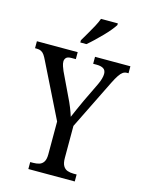

<svg xmlns="http://www.w3.org/2000/svg" viewBox="-140 -1011 821 1091"><g transform="rotate(15 271.0 -465.5)"><path d="M137 0V-41H154Q174 -41 190 -46Q206 -51 215.5 -66Q225 -81 225 -110V-303L68 -620Q59 -639 51 -650.5Q43 -662 32.5 -667.5Q22 -673 7 -673H-4V-714H236V-673H211Q187 -673 179 -663.5Q171 -654 171 -642Q171 -630 176 -615Q181 -600 186 -589L249 -457Q264 -427 275 -399.5Q286 -372 293 -349Q301 -369 314 -397.5Q327 -426 341 -457L395 -569Q404 -588 408.5 -604.5Q413 -621 413 -633Q413 -655 398.5 -664Q384 -673 359 -673H338V-714H546V-673H537Q524 -673 513.5 -666Q503 -659 491.5 -642Q480 -625 465 -595L321 -303V-115Q321 -84 330.5 -68Q340 -52 356 -46.5Q372 -41 391 -41H410V0ZM236 -784Q250 -808 265 -833.5Q280 -859 293.5 -884Q307 -909 315 -931H414V-921Q406 -908 390 -888.5Q374 -869 353.5 -848Q333 -827 311.5 -806.5Q290 -786 272 -771H236Z"/></g></svg>

Font: Noto Serif Condensed
Style: Regular
Weight: 400
Width: 3
Designer: Monotype Design Team
Foundry: Monotype Imaging Inc.
Version: Version 2.015